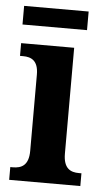

<svg xmlns="http://www.w3.org/2000/svg" viewBox="-51 -716 411 750"><g transform="rotate(5 154.5 -341.0)"><path d="M13 -609H266V-682H13ZM14 0H293V-50H283C251 -50 222 -62 222 -121V-536H14V-486H26C58 -486 86 -474 86 -419V-120C86 -62 57 -50 24 -50H14Z"/></g></svg>

Font: Noto Serif Armenian Condensed
Style: Bold
Weight: 700
Width: 3
Designer: Monotype Design Team
Foundry: Monotype Imaging Inc.
Version: Version 2.008